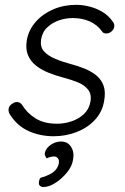

<svg xmlns="http://www.w3.org/2000/svg" viewBox="-20 -543 509 779"><path d="M18.6 -81.1Q12.7 -92.8 15.6 -104.5Q18.6 -116.2 31.2 -123Q40 -129.9 50.8 -128.9Q61.5 -127.9 68.4 -119.1Q89.8 -84 124.5 -62.5Q159.2 -41 211.9 -41Q240.2 -41 269 -50.3Q297.9 -59.6 319.3 -79.1Q340.8 -98.6 346.7 -128.9Q352.5 -160.2 337.4 -179.2Q322.3 -198.2 295.9 -209Q269.5 -219.7 239.3 -227.5Q206.1 -236.3 176.8 -248Q147.5 -259.8 125.5 -277.3Q103.5 -294.9 93.3 -319.8Q83 -344.7 88.9 -380.9Q96.7 -422.9 125.5 -455.1Q154.3 -487.3 196.8 -505.4Q239.3 -523.4 289.1 -523.4Q314.5 -523.4 342.3 -516.6Q370.1 -509.8 395 -495.1Q419.9 -480.5 438.5 -454.1Q445.3 -445.3 443.4 -433.6Q441.4 -421.9 429.7 -413.1Q420.9 -407.2 410.2 -407.2Q399.4 -407.2 394.5 -415Q375 -442.4 344.2 -456.1Q313.5 -469.7 275.4 -469.7Q246.1 -469.7 219.2 -460.4Q192.4 -451.2 171.9 -432.1Q151.4 -413.1 146.5 -381.8Q142.6 -352.5 158.2 -335Q173.8 -317.4 202.1 -305.2Q230.5 -293 266.6 -283.2Q296.9 -275.4 324.2 -264.2Q351.6 -252.9 371.6 -236.3Q391.6 -219.7 400.4 -194.8Q409.2 -169.9 402.3 -131.8Q394.5 -87.9 364.7 -56.2Q335 -24.4 291 -7.3Q247.1 9.8 197.3 9.8Q143.6 9.8 96.2 -11.2Q48.8 -32.2 18.6 -81.1ZM276.4 104.5Q272.5 131.8 251.5 157.2Q230.5 182.6 204.6 199.2Q178.7 215.8 156.2 215.8Q148.4 215.8 142.1 210.9Q135.7 206.1 138.7 191.4Q140.6 177.7 150.4 176.3Q160.2 174.8 175.8 167Q194.3 159.2 205.1 147Q215.8 134.8 218.8 119.1Q220.7 106.4 214.8 99.1Q209 91.8 199.2 91.8Q192.4 91.8 184.6 93.8Q176.8 95.7 169.9 99.6Q166 94.7 163.1 88.9Q160.2 83 163.1 73.2Q168 56.6 187 43.9Q206.1 31.2 227.5 31.2Q254.9 31.2 268.6 53.2Q282.2 75.2 276.4 104.5Z"/></svg>

Font: Quicksand
Style: Italic
Weight: 400
Designer: Andrew Paglinawan
Foundry: Andrew Paglinawan
Version: Version 3.006